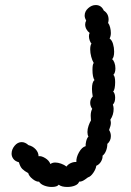

<svg xmlns="http://www.w3.org/2000/svg" viewBox="-20 -738 519 762"><path d="M437 -412Q437 -399 435 -388.5Q433 -378 429 -375Q437 -367 437 -350Q437 -332 428 -323Q431 -314 431 -306Q431 -282 418 -263Q420 -255 420 -250Q420 -240 413 -222Q420 -211 420 -198Q420 -179 406 -167Q406 -153 401 -140Q396 -127 387 -120Q388 -109 381 -97Q374 -85 362 -80Q361 -68 350.5 -52.5Q340 -37 329 -34Q325 -31 318 -26Q311 -21 305.5 -19Q300 -17 294 -17Q291 -7 277.5 -1.5Q264 4 247 4Q224 4 213 -5Q207 4 185 4Q170 4 155.5 -1.5Q141 -7 135 -17Q124 -16 109.5 -27.5Q95 -39 92 -51Q77 -59 68.5 -67.5Q60 -76 55 -94Q40 -98 33 -107.5Q26 -117 26 -128Q26 -145 38 -159.5Q50 -174 66 -174Q80 -174 93 -162Q110 -158 121.5 -145.5Q133 -133 133 -118Q144 -120 159.5 -110.5Q175 -101 180 -87Q188 -93 199 -93Q210 -93 222.5 -88.5Q235 -84 244 -77Q250 -86 261.5 -91Q273 -96 283 -95Q282 -113 293.5 -133.5Q305 -154 320 -158Q319 -165 322 -177.5Q325 -190 331 -196Q327 -203 327 -214Q327 -226 331.5 -239Q336 -252 341 -260L340 -279Q340 -295 346 -306Q338 -317 338 -330Q338 -345 348 -355Q345 -373 345 -385Q345 -413 355 -420Q347 -432 347 -461Q347 -483 352 -488Q346 -498 342 -513Q338 -528 338 -542Q338 -558 343 -565Q339 -569 336 -577.5Q333 -586 333 -594Q333 -603 336 -607Q328 -613 323 -622Q318 -631 318 -641Q318 -649 322 -656Q316 -667 316 -676Q316 -693 330 -705.5Q344 -718 360 -718Q382 -718 392 -696Q411 -684 411 -660Q411 -655 409 -647Q414 -641 417 -629.5Q420 -618 420 -607Q420 -595 415 -585Q424 -579 428.5 -564Q433 -549 433 -533Q433 -511 425 -503Q430 -500 434 -489.5Q438 -479 438 -467Q438 -449 430 -441Q437 -435 437 -412Z"/></svg>

Font: Pangolin
Style: Regular
Weight: 400
Designer: Kevin Burke
Foundry: Google, Inc.
Version: Version 1.101